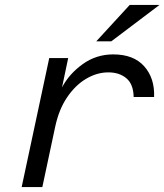

<svg xmlns="http://www.w3.org/2000/svg" viewBox="-20 -760 668 780"><path d="M68 0 180 -524H257L232 -405Q261 -460 316 -499.5Q371 -539 440 -539Q523 -539 566 -490.5Q609 -442 606 -366H523Q522 -418 493.5 -442Q465 -466 420 -466Q374 -466 330 -440Q286 -414 252.5 -364.5Q219 -315 204 -244L152 0ZM371 -592 507 -740H628L432 -592Z"/></svg>

Font: Fragment Mono
Style: Italic
Weight: 400
Italic angle: -12°
Designer: Wei Huang based on Nimbus Sans by URW Studio, based on Helvetica by Max Miedinger.
Foundry: Wei Huang
Version: Version 1.011; ttfautohint (v1.8.4.7-5d5b)